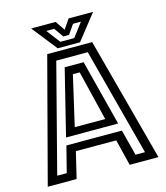

<svg xmlns="http://www.w3.org/2000/svg" viewBox="-124 -953 905 1048"><g transform="rotate(-15 328.0 -429.0)"><path d="M15 0 199.5 -700H453.5L640.5 0H478L441.5 -148H213.5L178 0ZM80.5 -45H134.5L171.5 -191.5H485L523 -45H576.5L416 -653H238ZM181 -234 273 -606H380L475.5 -234ZM241.5 -276H413.5L345 -558H306.5ZM263 -716 151 -858H289.5L326 -804L362.5 -858H501L389 -716ZM286 -746.5H364.5L423 -823.5H378.5L341.5 -770.5H309.5L272 -823.5H227.5Z"/></g></svg>

Font: Tourney Medium
Style: Regular
Weight: 500
Designer: Tyler Finck
Foundry: Etcetera Type Co
Version: Version 1.015